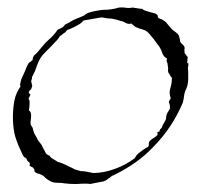

<svg xmlns="http://www.w3.org/2000/svg" viewBox="-20 -480 523 506"><path d="M179 5Q172 5 164 4.5Q156 4 148 3Q145 2 138 2Q132 2 126.5 1.5Q121 1 116 -1Q104 -6 95 -16Q92 -18 89 -19.5Q86 -21 83 -22Q77 -22 71 -28Q70 -30 71 -31Q71 -33 70 -34Q69 -36 66 -39Q65 -39 63.5 -40Q62 -41 60 -42Q56 -44 59 -47Q59 -51 57 -52Q51 -57 51 -58Q51 -58 50.5 -60Q50 -62 48 -64Q45 -64 42 -68Q39 -73 37 -78Q33 -86 32 -89L28 -98Q26 -104 23 -111.5Q20 -119 18 -129Q16 -139 15 -149.5Q14 -160 14 -171Q14 -182 15 -193.5Q16 -205 18 -215Q20 -226 24.5 -235.5Q29 -245 34 -252Q34 -254 33 -255V-258L35 -267Q36 -271 38 -275.5Q40 -280 42 -284Q44 -289 46 -293Q48 -297 49 -301L55 -313Q58 -316 60 -317Q63 -319 66 -322Q66 -330 71 -335Q74 -337 76.5 -340Q79 -343 81 -345Q88 -353 94 -360.5Q100 -368 107 -374Q114 -380 120.5 -387Q127 -394 132 -402Q134 -402 141 -406Q145 -408 146.5 -409.5Q148 -411 149 -412Q150 -415 157 -418Q164 -421 166 -423Q174 -428 182 -431Q187 -433 191 -434.5Q195 -436 199 -438Q202 -439 205 -442Q207 -443 208.5 -444Q210 -445 212 -446Q221 -449 231 -451Q241 -453 251 -454Q274 -454 293 -460Q299 -461 309 -460Q313 -459 319 -459Q325 -459 328 -460Q334 -460 336 -459Q340 -459 342 -458Q347 -458 348 -457H354Q358 -453 369 -450Q375 -448 383 -446Q391 -445 395 -440Q396 -439 396 -436Q396 -436 396 -435Q396 -434 397 -433L403 -430Q406 -430 408 -428Q417 -423 421 -417L432 -404Q434 -402 436.5 -400Q439 -398 442 -396Q448 -392 451 -387L454 -377Q454 -370 457 -367L461 -363Q461 -363 464 -360Q468 -355 466 -350Q466 -342 467 -339Q468 -338 469 -337Q470 -336 471 -335Q471 -332 475 -330Q474 -327 474 -323Q474 -318 473 -316Q474 -313 477 -312Q476 -310 476 -306Q476 -302 475 -301Q476 -295 476 -287.5Q476 -280 476 -272Q476 -254 468 -240Q467 -236 466 -232.5Q465 -229 465 -225Q464 -221 463.5 -217.5Q463 -214 462 -210Q434 -144 387 -96Q364 -71 337 -52Q310 -33 279 -18Q275 -17 272 -14Q269 -11 265 -9Q257 -2 248 -1L232 2L217 5Q214 4 209 4H200Q195 4 189.5 4.5Q184 5 179 5ZM225 -24Q253 -24 283 -35Q311 -45 335 -63L340 -71Q342 -73 344 -75Q346 -77 349 -79Q351 -81 357 -85Q360 -87 363 -89Q366 -91 368 -92H370Q373 -97 372 -100Q372 -104 374 -108Q379 -113 386 -117Q394 -122 396 -127Q394 -129 395 -129L394 -130Q396 -132 398 -133Q401 -133 401 -136Q400 -137 402 -139L406 -143Q407 -145 408 -148Q409 -151 411 -154Q416 -163 417 -165Q418 -168 418 -172Q418 -174 418.5 -176Q419 -178 420 -180Q421 -182 422 -184Q423 -186 424 -187Q427 -191 428 -195Q428 -204 426 -208Q425 -209 425 -211Q425 -213 430 -221Q427 -229 427 -237Q427 -240 429 -248Q433 -260 433 -275Q429 -279 428 -282Q427 -285 424 -288Q422 -294 423 -296Q423 -298 423 -301Q423 -304 422 -307Q422 -311 421.5 -312.5Q421 -314 421 -315Q418 -315 420 -326Q411 -330 407 -342Q403 -354 396 -362Q392 -367 388 -373Q384 -379 379 -384Q375 -390 369.5 -395Q364 -400 357 -402L347 -405Q345 -406 342 -407Q339 -408 337 -409L326 -418Q325 -418 323.5 -417.5Q322 -417 320 -417Q318 -417 312 -419Q305 -424 297 -425Q292 -427 286 -428.5Q280 -430 274 -431Q267 -431 261 -432Q255 -433 249 -434Q248 -434 246 -434Q244 -434 240 -433L223 -430Q218 -429 212 -428Q206 -427 200 -426Q196 -420 187 -415Q185 -414 181.5 -412Q178 -410 174 -408Q170 -406 165.5 -404Q161 -402 157 -401Q152 -394 149 -393Q147 -392 144.5 -389.5Q142 -387 138 -385L134 -379Q133 -377 130 -374Q121 -364 113 -356Q105 -348 98 -341Q85 -329 77 -306L72 -292L66 -280Q64 -278 64 -272Q61 -265 63 -263Q63 -260 65 -254Q63 -245 60 -243Q55 -239 56 -234Q60 -233 60 -230Q56 -222 55 -219Q58 -218 58 -210Q58 -197 56 -189Q62 -186 62 -176Q62 -169 61 -163Q60 -157 61 -152Q61 -150 63 -148Q65 -144 66 -143Q67 -139 68 -135.5Q69 -132 70 -129L78 -115Q78 -114 81 -109Q83 -107 84 -105.5Q85 -104 86 -103Q88 -99 90 -98Q90 -97 91 -95Q92 -93 93 -91Q98 -81 100 -78Q100 -74 112 -69Q110 -67 120 -61Q125 -58 127.5 -56.5Q130 -55 131 -54Q138 -52 143 -50Q148 -48 152 -46Q156 -44 161 -41.5Q166 -39 171 -37Q175 -34 180.5 -32.5Q186 -31 193 -29Q200 -29 205.5 -28Q211 -27 215 -26Q217 -26 219.5 -25.5Q222 -25 225 -24Z"/></svg>

Font: Estonia
Style: Regular
Weight: 400
Designer: Robert E. Leuschke
Foundry: Robert E. Leuschke
Version: Version 1.014; ttfautohint (v1.8.3)